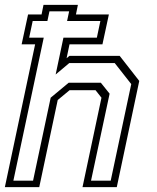

<svg xmlns="http://www.w3.org/2000/svg" viewBox="-28 -770 644 790"><path d="M-8 0 116.5 -587.5H61L87.5 -710.5H143L151 -750H292.5L284.5 -710.5H420L393.5 -587.5H258L246 -530.5L257.5 -540H464.5L545 -437L452.5 0H311.5L389.5 -368L365 -399H258.5L209.5 -358.5L133.5 0ZM27 -26.5H108L180.5 -368L254.5 -429.5H387L423 -384.5L346.5 -26.5H427.5L512 -424L444 -510.5H257L201 -463.5L233 -615H370.5L385 -683.5H248L256.5 -723.5H175.5L167 -683.5H106.5L92 -615H152Z"/></svg>

Font: Tourney Light
Style: Italic
Weight: 300
Italic angle: -12°
Version: Version 1.015